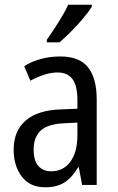

<svg xmlns="http://www.w3.org/2000/svg" viewBox="-20 -786 500 816"><path d="M236 -546Q318 -546 354.5 -499.5Q391 -453 391 -363V0H329L315 -75H312Q287 -32 254.5 -11Q222 10 172 10Q107 10 72.5 -35.5Q38 -81 38 -150Q38 -229 89 -273.5Q140 -318 239 -321L309 -324V-359Q309 -422 288 -450Q267 -478 225 -478Q197 -478 168 -468.5Q139 -459 109 -443L83 -505Q115 -525 154 -535.5Q193 -546 236 -546ZM252 -262Q183 -259 153 -231Q123 -203 123 -151Q123 -103 143 -80.5Q163 -58 198 -58Q248 -58 278.5 -98Q309 -138 309 -213V-265ZM370 -757Q357 -736 333 -707.5Q309 -679 281.5 -651.5Q254 -624 233 -606H179V-617Q205 -654 229.5 -693Q254 -732 270 -766H370Z"/></svg>

Font: Noto Sans Lao Condensed
Style: Regular
Weight: 400
Width: 3
Designer: Monotype Design Team
Foundry: Monotype Imaging Inc.
Version: Version 2.003; ttfautohint (v1.8.4.7-5d5b)